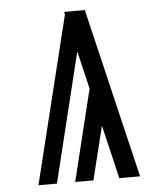

<svg xmlns="http://www.w3.org/2000/svg" viewBox="-53 -781 705 828"><g transform="rotate(-5 300.0 -367.5)"><path d="M160 0H80L258 -724L255 -735H345L520 0H430L375 -232L318 0H239L336 -396L297 -560Z"/></g></svg>

Font: Iosevka Medium Extended
Style: Regular
Weight: 500
Width: 7
Monospace: yes
Designer: Belleve Invis
Foundry: Belleve Invis
Version: Version 32.5.0; ttfautohint (v1.8.4)